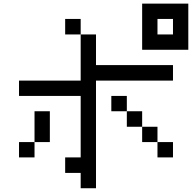

<svg xmlns="http://www.w3.org/2000/svg" viewBox="-20 -879 1040 1040"><path d="M833 -692.4H917V-776.4H833ZM750 -609.4V-859.4H1000V-609.4ZM583 -276.4V-359.4H667V-276.4ZM83 -359.4V-442.4H417V-692.4H500V-526.4H917V-442.4H500V140.6H417V57.6H333V-26.4H417V-359.4ZM83 -26.4V-109.4H167V-26.4ZM833 -109.4H750V-192.4H667V-276.4H750V-192.4H833ZM833 -109.4H917V-26.4H833ZM417 -692.4H333V-776.4H417ZM167 -109.4V-276.4H250V-109.4Z"/></svg>

Font: KH Dot Kodenmachou 12
Style: Regular
Weight: 400
Designer: Original version for X68000 by Keitarou Hiraki (http://hp.vector.co.jp/authors/VA000874/) / TrueType conversion by Homem
Version: Version 1.00.20150527